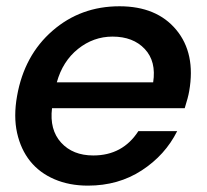

<svg xmlns="http://www.w3.org/2000/svg" viewBox="-20 -580 657 609"><path d="M336.9 -463.9Q276.4 -463.9 227.5 -424.8Q178.7 -385.7 160.2 -318.8H465.8Q476.1 -385.3 439.2 -424.6Q402.3 -463.9 336.9 -463.9ZM542 -164.1Q503.9 -87.9 429.7 -39.6Q355.5 8.8 258.8 8.8Q199.7 8.8 152.6 -11.5Q105.5 -31.7 75.7 -68.8Q45.9 -106 34.2 -158.4Q22.5 -210.9 34.2 -275.9Q57.1 -404.8 146.5 -482.4Q235.8 -560.1 358.9 -560.1Q477.1 -560.1 539.1 -485.4Q601.1 -410.6 580.1 -291Q577.1 -272.5 565.9 -236.8H145Q136.7 -168.5 173.8 -127.7Q210.9 -86.9 275.9 -86.9Q369.1 -86.9 418.9 -164.1Z"/></svg>

Font: SVN-Poppins Medium
Style: Italic
Weight: 500
Italic angle: -10°
Designer: Ninad Kale (Devanagari), Jonny Pinhorn (Latin)
Foundry: Indian Type Foundry
Version: Version 3.002 2017